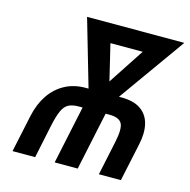

<svg xmlns="http://www.w3.org/2000/svg" viewBox="-103 -801 891 902"><g transform="rotate(15 342.0 -350.0)"><path d="M466 -376H453L684 -700H211L305 -376H290Q234 -376 190 -352Q146 -328 117 -285Q88 -242 75 -183L36 0H146L181 -167Q191 -212 202.5 -237.5Q214 -263 232.5 -273Q251 -283 282 -283H301L241 0H353L413 -283H433Q478 -283 492 -259Q506 -235 491 -165L456 0H563L602 -183Q615 -241 604.5 -284.5Q594 -328 559.5 -352Q525 -376 466 -376ZM391 -434 349 -609H506Z"/></g></svg>

Font: Advent Pro
Style: Bold Italic
Weight: 700
Italic angle: -12°
Designer: VivaRado, Andreas Kalpakidis
Foundry: VivaRado, Andreas Kalpakidis
Version: Version 3.000